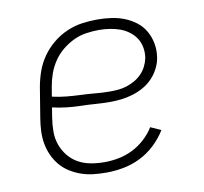

<svg xmlns="http://www.w3.org/2000/svg" viewBox="-66 -609 732 688"><g transform="rotate(-10 300.0 -265.0)"><path d="M268 8Q244 8 221 5.5Q198 3 176.5 -4.5Q155 -12 136 -24Q117 -36 103 -52.5Q89 -69 79.5 -89.5Q70 -110 66 -132.5Q62 -155 63 -178.5Q64 -202 68 -226L86 -336Q91 -364 100.5 -391Q110 -418 127 -442.5Q144 -467 167.5 -486.5Q191 -506 218.5 -518Q246 -530 274 -534Q302 -538 330 -538Q355 -538 380.5 -534.5Q406 -531 428.5 -522Q451 -513 470 -498.5Q489 -484 501 -463Q513 -442 517.5 -417.5Q522 -393 518 -367Q515 -347 505 -327.5Q495 -308 480 -292.5Q465 -277 446 -266.5Q427 -256 407 -250Q387 -244 366.5 -241.5Q346 -239 326 -239Q299 -239 272.5 -241Q246 -243 220 -243.5Q194 -244 167.5 -247Q141 -250 116 -256L110 -219Q106 -194 106 -169Q106 -144 114 -121.5Q122 -99 137 -80.5Q152 -62 172.5 -50.5Q193 -39 217.5 -34.5Q242 -30 268 -30Q293 -30 319 -35Q345 -40 369.5 -52Q394 -64 415 -83Q436 -102 450 -125L488 -108Q471 -80 446 -56.5Q421 -33 391.5 -18.5Q362 -4 330.5 2Q299 8 268 8ZM332 -276Q347 -276 362.5 -277.5Q378 -279 393 -284Q408 -289 422 -297Q436 -305 447.5 -317Q459 -329 466 -343.5Q473 -358 476 -373Q479 -392 475.5 -411Q472 -430 462 -445Q452 -460 437 -471Q422 -482 405 -488Q388 -494 368.5 -497Q349 -500 330 -500Q307 -500 283 -496.5Q259 -493 237 -482.5Q215 -472 195.5 -456Q176 -440 162 -419Q148 -398 140 -375.5Q132 -353 128 -329L122 -294Q148 -288 174 -285.5Q200 -283 226.5 -282Q253 -281 279 -278.5Q305 -276 332 -276Z"/></g></svg>

Font: Iosevka Curly XLtEx
Style: Italic
Weight: 200
Width: 7
Italic angle: -9°
Monospace: yes
Designer: Belleve Invis
Foundry: Belleve Invis
Version: Version 11.1.0; ttfautohint (v1.8.3)